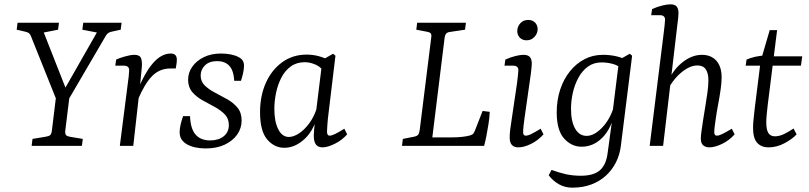

<svg xmlns="http://www.w3.org/2000/svg" viewBox="-20 -673 3733 886"><path d="M247 -196 122 -508Q120 -513 115.5 -518Q111 -523 100 -526L57 -536L61 -568H252L248 -536L182 -523L291 -246H269L427 -523L360 -536L364 -568H541L537 -536L496 -527Q478 -524 469 -509L286 -196ZM126 0 130 -32 190 -42Q205 -44 211.5 -49.5Q218 -55 220 -75L238 -223H300L281 -68Q280 -55 285 -49.5Q290 -44 302 -42L362 -32L358 0Z M533 0 570 -290Q572 -302 574 -321Q576 -340 576 -349Q576 -360 569.5 -365Q563 -370 554 -370H512L516 -398Q530 -405 556.5 -412.5Q583 -420 600 -420Q625 -420 631 -404Q637 -388 634 -358L626 -276L595 0ZM611 -246Q646 -335 685 -380.5Q724 -426 768 -426Q782 -426 789 -419Q796 -412 796 -398Q796 -388 794.5 -378Q793 -368 791 -357H766Q716 -357 681.5 -321.5Q647 -286 616 -212Z M929 12Q903 12 880.5 7Q858 2 841 -8Q825 -18 817 -31Q809 -44 809 -63Q809 -79 813.5 -98.5Q818 -118 825 -137H857Q859 -79 882.5 -52Q906 -25 950 -25Q988 -25 1012 -44Q1036 -63 1036 -96Q1036 -126 1017 -145.5Q998 -165 970 -180Q942 -195 914 -210.5Q886 -226 867 -248.5Q848 -271 848 -305Q848 -338 867.5 -365.5Q887 -393 921 -409.5Q955 -426 1000 -426Q1023 -426 1044 -422Q1065 -418 1080 -410Q1094 -403 1100 -393.5Q1106 -384 1106 -370Q1106 -354 1101.5 -334.5Q1097 -315 1092 -300H1061Q1058 -349 1037.5 -370Q1017 -391 982 -391Q946 -391 926 -371.5Q906 -352 906 -325Q906 -297 925 -278.5Q944 -260 972 -245.5Q1000 -231 1028.5 -215Q1057 -199 1076 -176Q1095 -153 1095 -117Q1095 -81 1074.5 -52Q1054 -23 1017 -5.5Q980 12 929 12Z M1292 9Q1246 9 1213 -29.5Q1180 -68 1180 -155Q1180 -231 1207 -291Q1234 -351 1282.5 -386Q1331 -421 1395 -421Q1424 -421 1450 -414Q1476 -407 1499 -395L1484 -329Q1466 -361 1439 -373.5Q1412 -386 1386 -386Q1349 -386 1322 -366.5Q1295 -347 1278.5 -315Q1262 -283 1254 -245Q1246 -207 1246 -170Q1246 -112 1264 -76.5Q1282 -41 1313 -41Q1334 -41 1359 -57Q1384 -73 1406 -102.5Q1428 -132 1441 -171L1452 -164Q1433 -77 1388 -34Q1343 9 1292 9ZM1468 7Q1448 7 1438 -6Q1428 -19 1428 -47Q1428 -58 1429.5 -74Q1431 -90 1434 -121L1468 -397L1517 -425L1528 -416L1493 -125Q1492 -112 1490.5 -94Q1489 -76 1489 -66Q1489 -47 1501 -47Q1511 -47 1527 -55Q1543 -63 1569 -79L1582 -53Q1557 -25 1524 -9Q1491 7 1468 7Z M2207 -161 2240 -157Q2239 -132 2234.5 -102.5Q2230 -73 2224.5 -45.5Q2219 -18 2214 0H1835L1839 -32L1890 -42Q1905 -45 1910 -52Q1915 -59 1917 -75L1970 -500Q1972 -513 1968 -518.5Q1964 -524 1953 -526L1901 -536L1905 -568H2130L2126 -536L2059 -526Q2047 -525 2040 -519Q2033 -513 2031 -493L1975 -39H2064Q2091 -39 2113 -41.5Q2135 -44 2149 -48Q2161 -52 2164.5 -57Q2168 -62 2171 -69Z M2372 7Q2332 7 2332 -38Q2332 -56 2334.5 -76Q2337 -96 2341 -121L2366 -290Q2368 -308 2370 -324.5Q2372 -341 2372 -349Q2372 -360 2365.5 -365Q2359 -370 2350 -370H2308L2312 -398Q2336 -409 2358.5 -414.5Q2381 -420 2396 -420Q2416 -420 2425 -410Q2434 -400 2434 -379Q2434 -371 2432.5 -358Q2431 -345 2429 -328L2400 -125Q2398 -110 2396 -92.5Q2394 -75 2394 -63Q2394 -47 2406 -47Q2417 -47 2433.5 -55.5Q2450 -64 2475 -79L2488 -53Q2463 -25 2430.5 -9Q2398 7 2372 7ZM2410 -487Q2391 -487 2379 -499Q2367 -511 2367 -530Q2367 -550 2381 -565.5Q2395 -581 2417 -581Q2437 -581 2449 -569Q2461 -557 2461 -538Q2461 -519 2446.5 -503Q2432 -487 2410 -487Z M2621 193Q2587 193 2559.5 177.5Q2532 162 2512 136L2525 111Q2560 124 2592 131Q2624 138 2660 138Q2719 138 2748 113Q2777 88 2784 33L2806 -129V-148L2837 -397L2886 -425L2897 -416L2845 0Q2840 41 2822.5 76Q2805 111 2776 137.5Q2747 164 2708 178.5Q2669 193 2621 193ZM2664 4Q2617 4 2583 -34Q2549 -72 2549 -154Q2549 -211 2565 -259.5Q2581 -308 2610 -344Q2639 -380 2677.5 -400Q2716 -420 2762 -420Q2792 -420 2818.5 -414.5Q2845 -409 2868 -398L2853 -352Q2834 -371 2808 -378Q2782 -385 2756 -385Q2720 -385 2693.5 -366Q2667 -347 2649.5 -315Q2632 -283 2623.5 -245.5Q2615 -208 2615 -170Q2615 -113 2634 -79.5Q2653 -46 2687 -46Q2720 -46 2755 -80.5Q2790 -115 2809 -169L2820 -162Q2801 -79 2759.5 -37.5Q2718 4 2664 4Z M3253 7Q3237 7 3225.5 -2Q3214 -11 3214 -34Q3214 -48 3217.5 -71Q3221 -94 3225 -122Q3229 -148 3234.5 -180.5Q3240 -213 3244.5 -245.5Q3249 -278 3249 -303Q3249 -335 3237 -353Q3225 -371 3198 -371Q3172 -371 3144.5 -353.5Q3117 -336 3094.5 -309Q3072 -282 3059 -253L3055 -279Q3080 -345 3125.5 -382.5Q3171 -420 3219 -420Q3261 -420 3285.5 -393Q3310 -366 3310 -316Q3310 -291 3305 -257Q3300 -223 3293.5 -189Q3287 -155 3283 -126Q3280 -105 3278 -89Q3276 -73 3276 -63Q3276 -47 3288 -47Q3298 -47 3314 -55Q3330 -63 3357 -79L3370 -53Q3345 -25 3312 -9Q3279 7 3253 7ZM2978 0 3043 -523Q3045 -541 3047 -557.5Q3049 -574 3049 -582Q3049 -593 3042.5 -598Q3036 -603 3027 -603H2985L2989 -631Q3013 -642 3036 -647.5Q3059 -653 3074 -653Q3094 -653 3102.5 -643Q3111 -633 3111 -612Q3111 -604 3109.5 -589.5Q3108 -575 3106 -561L3040 0Z M3527 7Q3493 7 3474 -14Q3455 -35 3455 -84Q3455 -103 3458 -129.5Q3461 -156 3463 -175L3490 -391L3532 -534H3566L3523 -191Q3521 -173 3518.5 -149Q3516 -125 3516 -109Q3516 -75 3525.5 -59.5Q3535 -44 3556 -44Q3576 -44 3597 -54Q3618 -64 3642 -80L3656 -53Q3637 -32 3601 -12.5Q3565 7 3527 7ZM3421 -370 3425 -398Q3443 -406 3465 -411Q3487 -416 3510 -417L3533 -413H3682L3676 -370Z"/></svg>

Font: Yrsa Light
Style: Italic
Weight: 300
Italic angle: -7.10001°
Designer: Anna Giedrys (Yrsa+Rasa design), David Brezina (Yrsa art-direction, Rasa art-direction, design)
Foundry: Rosetta Type Foundry
Version: Version 2.004